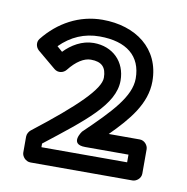

<svg xmlns="http://www.w3.org/2000/svg" viewBox="-59 -924 551 567"><g transform="rotate(10 216.5 -641.0)"><path d="M92 -465V-476C207 -566 288 -627 288 -699C288 -756 248 -795 191 -795C156 -795 125 -776 103 -753L87 -767C120 -800 159 -817 205 -817C286 -817 331 -780 331 -713C331 -659 280 -606 202 -531C202 -531 170 -488 219 -488H349V-465ZM42 -440C42 -429 53 -415 68 -415H374C385 -415 399 -425 399 -440V-513C399 -524 389 -538 374 -538H281C335 -592 381 -646 381 -713C381 -812 304 -867 205 -867C135 -867 74 -833 31 -779C23 -769 25 -754 35 -745L90 -699C102 -689 118 -693 126 -703C148 -731 171 -745 191 -745C224 -745 238 -730 238 -699C238 -665 177 -605 52 -508C47 -504 42 -496 42 -488Z"/></g></svg>

Font: Falling Sky
Style: ExtOu
Weight: 400
Designer: Paul D. Hunt
Foundry: Adobe Systems Incorporated
Version: Version 1.02